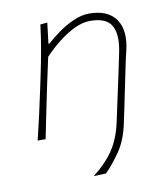

<svg xmlns="http://www.w3.org/2000/svg" viewBox="-79 -572 731 833"><g transform="rotate(-10 286.0 -155.0)"><path d="M267 194Q325 149 357.5 100.2Q390 51.5 405 -18L449 -222L468 -313Q484.5 -390.5 462.2 -431.2Q440 -472 367 -472Q335 -472 298.8 -454.8Q262.5 -437.5 227 -409.5Q191.5 -381.5 162 -350L134 -220Q121.5 -160 111 -108.2Q100.5 -56.5 89 0H54Q67.5 -56.5 79.5 -108.8Q91.5 -161 104 -221L114.5 -271Q126 -324.5 136.2 -381.5Q146.5 -438.5 153 -494L184 -497L173 -406H178Q199 -425.5 230.8 -448.5Q262.5 -471.5 298.8 -487.8Q335 -504 369 -504Q452.5 -504 487.2 -453Q522 -402 499 -311Q497 -302 494.5 -292.2Q492 -282.5 489.5 -270Q476 -206.5 466.8 -160.8Q457.5 -115 450 -79Q442.5 -43 435 -8Q419.5 66 385.2 114.2Q351 162.5 321 192Z"/></g></svg>

Font: Commissioner Flair Thin
Style: Italic
Weight: 100
Italic angle: -12°
Designer: Kostas Bartsokas
Foundry: Kostas Bartsokas
Version: Version 1.000; ttfautohint (v1.8.3)